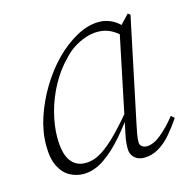

<svg xmlns="http://www.w3.org/2000/svg" viewBox="-78 -552 660 646"><g transform="rotate(-15 251.5 -229.5)"><path d="M137 12Q113 12 90.5 0Q68 -12 54 -39.5Q40 -67 40 -113Q40 -161 56.5 -210.5Q73 -260 101 -306.5Q129 -353 164.5 -389Q200 -425 240 -447Q280 -469 319 -469Q336 -469 352.5 -463Q369 -457 383 -445.5Q397 -434 406 -418L391 -395Q377 -413 355 -425.5Q333 -438 306 -438Q284 -438 262.5 -430.5Q241 -423 221.5 -410.5Q202 -398 185 -379Q154 -348 130.5 -305Q107 -262 95 -216Q83 -170 83 -129Q83 -74 101.5 -48Q120 -22 153 -22Q182 -22 210 -39.5Q238 -57 270.5 -90.5Q303 -124 341 -170L348 -163H346Q314 -116 279.5 -76Q245 -36 209.5 -12Q174 12 137 12ZM348 12Q328 12 315 0Q302 -12 302 -33Q302 -43 303 -53.5Q304 -64 307.5 -80.5Q311 -97 317 -126L318 -131L380 -429L383 -432L420 -471L428 -465L352 -103Q349 -88 346 -72.5Q343 -57 343 -43Q343 -34 350 -28.5Q357 -23 367 -23Q390 -23 417 -45Q444 -67 471 -101L482 -91Q464 -64 443.5 -40Q423 -16 399 -2Q375 12 348 12Z"/></g></svg>

Font: Source Serif 4 48pt Light
Style: Italic
Weight: 300
Italic angle: -12°
Designer: Frank Grießhammer
Foundry: Adobe Systems Incorporated
Version: Version 4.004;hotconv 1.0.116;makeotfexe 2.5.65601